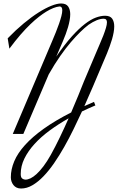

<svg xmlns="http://www.w3.org/2000/svg" viewBox="-20 -773 679 1108"><path d="M533.2 -465.8Q543.9 -491.7 555.4 -517.8Q566.9 -543.9 576.2 -567.9Q585.4 -591.8 591.3 -611.6Q597.2 -631.3 597.2 -644.5Q597.2 -654.3 592.5 -659.7Q587.9 -665 578.1 -665Q542 -665 490.7 -629.9Q468.3 -612.8 442.9 -587.9Q417.5 -563 388.4 -529.1Q359.4 -495.1 327.4 -449.5Q295.4 -403.8 261.2 -343.8L114.7 0H53.7L281.2 -536.1Q292 -561.5 302.5 -587.4Q313 -613.3 321 -636.7Q329.1 -660.2 334.2 -679.9Q339.4 -699.7 339.4 -713.4Q339.4 -735.8 323.7 -735.8Q290.5 -732.4 246.6 -705.6Q228 -694.3 205.1 -676.5Q182.1 -658.7 155.3 -633.1Q128.4 -607.4 98.1 -572.5Q67.9 -537.6 34.2 -492.2L24.4 -551.8Q71.8 -600.6 117.2 -638.2Q162.6 -675.8 202.9 -701.2Q243.2 -726.6 276.4 -739.7Q309.6 -752.9 332.5 -752.9Q361.3 -752.9 373.3 -735.6Q385.3 -718.3 385.3 -690.9Q385.3 -674.3 381.8 -655.3Q378.4 -636.2 372.6 -616.2Q366.7 -596.2 359.1 -575.7Q351.6 -555.2 343.3 -536.1L304.7 -446.3Q353 -516.6 394 -562.3Q435.1 -607.9 469.7 -634.5Q504.4 -661.1 533.2 -671.6Q562 -682.1 586.4 -682.1Q615.7 -682.1 627.4 -665.3Q639.2 -648.4 639.2 -620.6Q639.2 -604.5 635.7 -585.4Q632.3 -566.4 626.5 -546.4Q620.6 -526.4 613 -505.6Q605.5 -484.9 597.7 -465.8L515.6 -272Q504.4 -247.1 492.4 -219.2Q480.5 -191.4 466.8 -160.6Q480.5 -166.5 494.1 -172.6Q507.8 -178.7 522.5 -185.1L530.3 -164.6Q510.3 -156.2 491.2 -147.7Q472.2 -139.2 453.1 -129.9Q430.2 -80.1 404.5 -27.6Q378.9 24.9 350.8 74.5Q322.8 124 292.7 167.7Q262.7 211.4 231.2 244.1Q199.7 276.9 167.2 295.9Q134.8 314.9 101.6 314.9Q86.9 314.9 75.9 309.6Q64.9 304.2 57.6 294.9Q50.3 285.6 46.4 274.2Q42.5 262.7 42.5 250Q42.5 204.1 62.3 157.5Q82 110.8 124.3 64Q166.5 17.1 232.4 -30Q298.3 -77.1 390.6 -124Q412.6 -174.8 431.2 -220.5Q449.7 -266.1 463.4 -300.8ZM272.9 121.1Q299.3 73.7 325.4 19.3Q351.6 -35.2 376 -90.3Q317.4 -57.1 266.8 -20Q216.3 17.1 179.2 57.9Q142.1 98.6 120.8 142.1Q99.6 185.5 99.6 231Q99.6 251 108.4 257.3Q117.2 263.7 126.5 263.7Q140.1 263.7 156.5 255.9Q172.9 248 191.7 230.7Q210.4 213.4 231 186.3Q251.5 159.2 272.9 121.1Z"/></svg>

Font: Dynalight
Style: Regular
Weight: 400
Version: Version 1.000